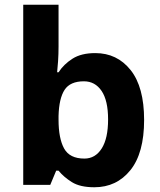

<svg xmlns="http://www.w3.org/2000/svg" viewBox="-20 -780 673 810"><path d="M227 -583Q227 -552 225 -522Q223 -492 221 -475H227Q249 -509 286 -532.5Q323 -556 382 -556Q474 -556 531 -484.5Q588 -413 588 -274Q588 -134 530 -62Q472 10 378 10Q318 10 283.5 -11.5Q249 -33 227 -60H217L192 0H78V-760H227ZM334 -437Q276 -437 252.5 -401Q229 -365 227 -291V-275Q227 -196 250.5 -153.5Q274 -111 336 -111Q382 -111 409 -153.5Q436 -196 436 -276Q436 -356 408.5 -396.5Q381 -437 334 -437Z"/></svg>

Font: Noto Sans Sinhala
Style: Bold
Weight: 700
Designer: Jelle Bosma - Monotype Design Team
Foundry: Monotype Imaging Inc.
Version: Version 2.006; ttfautohint (v1.8.4.7-5d5b)